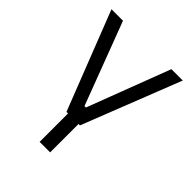

<svg xmlns="http://www.w3.org/2000/svg" viewBox="-202 -638 956 956"><g transform="rotate(45 276.0 -160.0)"><path d="M228 0H239V200H313V0H323L527 -520H447L281 -84H271L106 -520H25Z"/></g></svg>

Font: Fixel Display Regular
Style: Regular
Weight: 400
Designer: AlfaBravo + MacPaw
Foundry: Kyrylo Tkachov, Marchela Mozhyna, Serhii Makarenko, Maria Weinstein, Zakhar Kryvoshyya
Version: Version 1.211